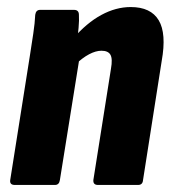

<svg xmlns="http://www.w3.org/2000/svg" viewBox="-20 -525 490 545"><path d="M258 0Q244 0 245 -14L295 -330Q300 -358 293.5 -369.5Q287 -381 268 -381Q252 -381 233 -371Q214 -361 193 -341L187 -415Q226 -460 267.5 -482.5Q309 -505 351 -505Q408 -505 430.5 -467.5Q453 -430 439 -352L386 -14Q385 0 372 0ZM22 0Q7 0 9 -14L65 -368Q70 -400 74.5 -430Q79 -460 80 -483Q82 -497 94 -497H190Q204 -497 204 -483Q205 -468 203 -445.5Q201 -423 198 -403L206 -363L150 -14Q148 0 136 0Z"/></svg>

Font: Sofia Sans Condensed Black
Style: Italic
Weight: 900
Italic angle: -9°
Version: Version 4.100